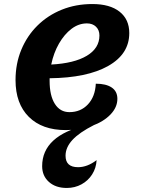

<svg xmlns="http://www.w3.org/2000/svg" viewBox="-20 -620 697 952"><path d="M306 25Q189 25 123 -40.5Q57 -106 57 -223Q57 -304 85.5 -373Q114 -442 165.5 -493Q217 -544 286.5 -572Q356 -600 438 -600Q525 -600 573 -562Q621 -524 621 -456Q621 -352 516.5 -293Q412 -234 226 -232Q226 -226 226 -219Q226 -146 252 -105Q278 -64 324 -64Q380 -64 416 -102.5Q452 -141 455 -205Q506 -205 534 -186Q562 -167 562 -130Q562 -88 528 -52.5Q494 -17 436.5 4Q379 25 306 25ZM411 -504Q370 -504 334.5 -477Q299 -450 272.5 -404Q246 -358 234 -300Q348 -306 410.5 -343.5Q473 -381 473 -444Q473 -471 456 -487.5Q439 -504 411 -504ZM311 312Q256 312 222.5 282Q189 252 189 204Q189 52 411 0H446Q373 37 339 74Q305 111 305 152Q305 209 367 209Q413 209 459 174Q457 213 437 244.5Q417 276 384 294Q351 312 311 312Z"/></svg>

Font: Lemonada SemiBold
Style: Regular
Weight: 600
Designer: Mohamed Gaber (Arabic), Eduardo Tunni (Latin)
Foundry: Kief Type Foundry
Version: Version 4.005; ttfautohint (v1.8.3)